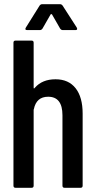

<svg xmlns="http://www.w3.org/2000/svg" viewBox="-20 -893 472 913"><path d="M227 -825Q226 -826 224 -826Q222 -826 221 -825L182 -757Q177 -750 170 -750H109Q96 -750 103 -762L168 -866Q173 -873 180 -873H266Q273 -873 278 -866L345 -762Q347 -758 347 -756Q347 -750 339 -750H278Q271 -750 266 -757ZM244 -516Q306 -516 339.5 -473.5Q373 -431 373 -353V-10Q373 0 363 0H287Q277 0 277 -10V-345Q277 -433 209 -433Q153 -433 141 -374Q140 -373 140 -370V-10Q140 0 130 0H54Q44 0 44 -10V-690Q44 -700 54 -700H130Q140 -700 140 -690V-477Q140 -468 146 -476Q181 -516 244 -516Z"/></svg>

Font: Barlow Condensed Medium
Style: Regular
Weight: 500
Width: 3
Designer: Jeremy Tribby
Foundry: Tribby Type
Version: Version 1.422;hotconv 1.0.109;makeotfexe 2.5.65596